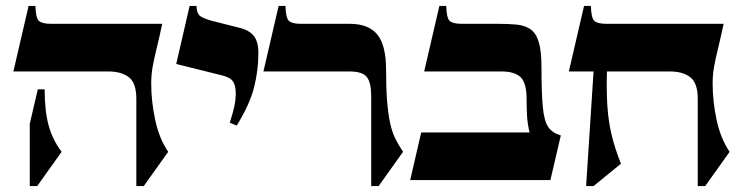

<svg xmlns="http://www.w3.org/2000/svg" viewBox="-20 -605 2486 645"><path d="M488 -325Q488 -264 501.5 -201.5Q515 -139 545 -95L463 20H438V-273Q438 -326 413 -345.5Q388 -365 343 -365H25L76 -585H99Q100 -545 110.5 -535Q121 -525 151 -525H525Q514 -474 505.5 -439.5Q497 -405 492.5 -379Q488 -353 488 -325ZM80 -189 107 -305H130Q130 -234 143 -185Q156 -136 187 -95L105 20H80Z M848 -427Q848 -369 833.5 -311.5Q819 -254 775 -183L752 -193Q763 -227 767.5 -249Q772 -271 772 -291Q772 -317 763 -331Q754 -345 725 -352L572 -390L617 -585H640Q641 -560 652 -551.5Q663 -543 692 -535L783 -512Q817 -504 832.5 -484.5Q848 -465 848 -427Z M1277 -370Q1277 -307 1280.5 -264.5Q1284 -222 1290.5 -192Q1297 -162 1308 -139.5Q1319 -117 1334 -95L1252 20H1227V-283Q1227 -327 1212.5 -346Q1198 -365 1153 -365H865L916 -585H939Q940 -545 950.5 -535Q961 -525 991 -525H1155Q1218 -525 1247.5 -489Q1277 -453 1277 -370Z M1799 -380Q1799 -293 1803.5 -245.5Q1808 -198 1822 -178Q1836 -158 1864 -150L1829 0H1358L1395 -160H1759Q1752 -189 1750.5 -217Q1749 -245 1749 -273Q1749 -326 1729 -345.5Q1709 -365 1664 -365H1405L1456 -585H1479Q1480 -545 1490.5 -535Q1501 -525 1531 -525H1652Q1687 -525 1714.5 -522.5Q1742 -520 1761 -507.5Q1780 -495 1789.5 -465Q1799 -435 1799 -380Z M2374 -325Q2374 -264 2387.5 -201.5Q2401 -139 2431 -95L2349 20H2324V-273Q2324 -326 2299 -345.5Q2274 -365 2229 -365H2019Q2017 -299 2020.5 -247.5Q2024 -196 2035 -150.5Q2046 -105 2066 -55L1974 20H1949L1974 -365H1891L1942 -585H1965Q1966 -545 1976.5 -535Q1987 -525 2017 -525H2411Q2400 -474 2391.5 -439.5Q2383 -405 2378.5 -379Q2374 -353 2374 -325Z"/></svg>

Font: Bona Nova SC
Style: Bold
Weight: 700
Designer: Mateusz Machalski
Foundry: Capitalics
Version: Version 4.001; ttfautohint (v1.8.4.7-5d5b)